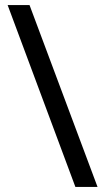

<svg xmlns="http://www.w3.org/2000/svg" viewBox="-20 -734 412 754"><path d="M96 -714 363 0H276L10 -714Z"/></svg>

Font: Noto Sans Palmyrene
Style: Regular
Weight: 400
Designer: Monotype Design Team
Foundry: Monotype Imaging Inc.
Version: Version 2.001; ttfautohint (v1.8.4.7-5d5b)